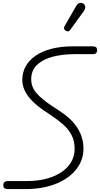

<svg xmlns="http://www.w3.org/2000/svg" viewBox="-20 -1297 686 1317"><path d="M152 0H31.5Q30 0 22.8 -1Q15.5 -2 9 -7.5Q2.5 -13 2.5 -26Q2.5 -40.5 10.8 -47.8Q19 -55 31.5 -55H161.5Q241 -55 302.8 -72.2Q364.5 -89.5 406.5 -119.5Q448.5 -149.5 470.2 -189.2Q492 -229 492 -274Q492 -331 470.2 -371.8Q448.5 -412.5 411.5 -444.5Q374.5 -476.5 329 -507L282 -538.5Q234.5 -570.5 201 -604.5Q167.5 -638.5 150.2 -674.8Q133 -711 133 -748.5Q133 -800.5 156.5 -842.8Q180 -885 225 -915.5Q270 -946 333.8 -962.5Q397.5 -979 478 -979H617.5Q620.5 -979 627.2 -978Q634 -977 640 -971.8Q646 -966.5 646 -953Q646 -939 638.8 -932.2Q631.5 -925.5 619 -925.5H490Q408.5 -925.5 341.2 -907.8Q274 -890 234 -852Q194 -814 194 -753Q194 -701.5 229.2 -659.5Q264.5 -617.5 341.5 -567L387 -537Q422.5 -514.5 452.5 -487.5Q482.5 -460.5 505 -428.5Q527.5 -396.5 540 -358.2Q552.5 -320 552.5 -275Q552.5 -231 535.5 -190.2Q518.5 -149.5 485.2 -115Q452 -80.5 403.5 -54.5Q355 -28.5 292 -14.2Q229 0 152 0ZM432 -1085.5Q424 -1090.5 420 -1098Q416 -1105.5 425 -1121L502 -1255Q514.5 -1276.5 529.8 -1277.2Q545 -1278 554 -1270.5Q565.5 -1260 565 -1247.2Q564.5 -1234.5 556 -1222.5L463.5 -1094.5Q454.5 -1082 446.8 -1081.8Q439 -1081.5 432 -1085.5Z"/></svg>

Font: Edu QLD Hand
Style: Regular
Weight: 400
Designer: Tina and Corey Anderson, Eben Sorkin
Foundry: Sorkin Type Co.
Version: Version 2.000